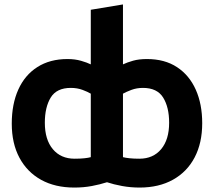

<svg xmlns="http://www.w3.org/2000/svg" viewBox="-20 -816 963 865"><path d="M534 -394Q548 -402 572 -411Q596 -420 624 -420Q688 -420 715 -376.5Q742 -333 742 -263Q742 -187 706 -144Q670 -101 608 -101Q583 -101 564 -103Q545 -105 534 -108ZM534 -796 389 -772V-526Q373 -534 345.5 -542Q318 -550 284 -550Q205 -550 148.5 -514Q92 -478 62.5 -412.5Q33 -347 33 -259Q33 -170 67.5 -105.5Q102 -41 165 -6Q228 29 315 29Q357 29 394 22Q431 15 462 5Q492 15 530 22Q568 29 609 29Q696 29 759.5 -6.5Q823 -42 857 -107Q891 -172 891 -261Q891 -347 862 -412Q833 -477 777.5 -513.5Q722 -550 642 -550Q606 -550 579.5 -542.5Q553 -535 534 -526ZM389 -108Q379 -105 360.5 -103Q342 -101 316 -101Q254 -101 218 -144Q182 -187 182 -263Q182 -333 208.5 -376.5Q235 -420 299 -420Q328 -420 352 -411Q376 -402 389 -394Z"/></svg>

Font: Repo Bold
Style: Bold
Weight: 700
Designer: Stefan Peev
Foundry: Context Ltd
Version: Version 1.502